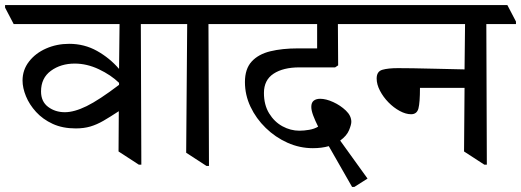

<svg xmlns="http://www.w3.org/2000/svg" viewBox="-48 -640 2057 758"><path d="M251 -133Q199 -133 160 -151Q121 -169 94.5 -198Q68 -227 54.5 -260Q41 -293 41 -322Q41 -364 66.5 -397Q92 -430 134 -448.5Q176 -467 225 -467Q285 -467 335 -439Q385 -411 422 -368L424 -545H6L-28 -610V-620H591L625 -555V-545H508L510 10H500L420 -42L421 -201Q386 -178 360 -163Q334 -148 308.5 -140.5Q283 -133 251 -133ZM422 -313Q390 -344 342.5 -366.5Q295 -389 247 -389Q192 -389 153 -360.5Q114 -332 114 -279Q114 -239 142 -218Q170 -197 208 -197Q245 -197 294 -221Q343 -245 422 -305Z M892 -545H775L777 15H767L687 -37L691 -545H603L569 -610V-620H858L892 -555Z M1351 98H1342L1250 -63Q1222 -55 1187 -55Q1135 -55 1087 -76.5Q1039 -98 1001 -135Q963 -172 941 -218.5Q919 -265 919 -316Q919 -368 945.5 -397Q972 -426 1019 -437.5Q1066 -449 1129 -449H1204V-545H870L836 -610V-620H1385L1419 -555V-545H1286Q1286 -503 1286.5 -458.5Q1287 -414 1287 -382L1275 -374H1134Q1070 -374 1032 -349Q994 -324 994 -273Q994 -226 1014.5 -192.5Q1035 -159 1067 -141.5Q1099 -124 1134 -124Q1152 -124 1172.5 -127.5Q1193 -131 1208 -140Q1196 -164 1188.5 -184Q1181 -204 1181 -218Q1181 -235 1190.5 -242.5Q1200 -250 1216 -250Q1239 -250 1267.5 -237Q1296 -224 1317.5 -203.5Q1339 -183 1339 -159Q1339 -148 1330 -126Q1321 -104 1295 -85L1403 65Z M1989 -545H1872L1874 10H1864L1784 -42L1786 -293H1610Q1610 -235 1604 -212Q1598 -189 1575 -189Q1554 -189 1530 -202Q1506 -215 1485.5 -236Q1465 -257 1452 -282Q1439 -307 1439 -330Q1439 -358 1461.5 -364.5Q1484 -371 1523 -371Q1541 -371 1582 -370.5Q1623 -370 1676.5 -368.5Q1730 -367 1786 -366L1788 -545H1397L1363 -610V-620H1955L1989 -555Z"/></svg>

Font: Tiro Devanagari Hindi
Style: Regular
Weight: 400
Designer: Devanagari: John Hudson & Fiona Ross. Latin: John Hudson.
Foundry: Tiro Typeworks Ltd.
Version: Version 1.52